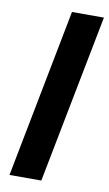

<svg xmlns="http://www.w3.org/2000/svg" viewBox="-84 -768 463 812"><g transform="rotate(10 147.5 -362.5)"><path d="M17.1 0 157.7 -724.6H294.9L153.8 0Z"/></g></svg>

Font: Liberation Sans
Style: Bold Italic
Weight: 700
Italic angle: -12°
Designer: Steve Matteson
Foundry: Ascender Corporation
Version: Version 2.1.5